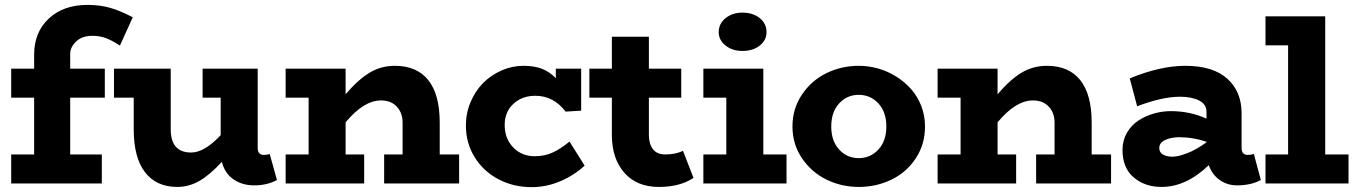

<svg xmlns="http://www.w3.org/2000/svg" viewBox="-20 -753 5558 788"><path d="M358.9 -606Q316.4 -606 292.2 -582.5Q268.1 -559.1 268.1 -532.2V-471.2H410.2V-352.1H268.1V-119.1H397.9V0H25.9V-119.1H120.1V-352.1H25.9V-471.2H120.1V-528.8Q120.1 -620.6 180.2 -676.8Q240.2 -732.9 338.9 -732.9Q390.1 -732.9 431.9 -720.9Q473.6 -709 524.9 -682.1L472.2 -565.9Q438.5 -587.9 413.8 -596.9Q389.2 -606 358.9 -606Z M1086.9 -121.1 1116.7 -14.2Q1076.2 7.8 1023.9 7.8Q973.6 7.8 937.7 -17.3Q901.9 -42.5 890.6 -88.9Q841.8 -35.6 798.8 -10.7Q755.9 14.2 707.5 14.2Q621.6 14.2 575.2 -46.1Q528.8 -106.4 528.8 -222.2V-352.1H447.8V-471.2H680.7V-222.2Q680.7 -127 764.6 -127Q818.8 -127 885.7 -198.2V-352.1H811.5V-471.2H1037.6V-146Q1037.6 -117.2 1063 -117.2Q1077.1 -117.2 1086.9 -121.1Z M1784.7 -119.1H1864.3V0H1556.6V-119.1H1632.3V-250Q1632.3 -289.6 1608.6 -315.2Q1585 -340.8 1543.5 -340.8Q1473.1 -340.8 1398.4 -251V-119.1H1474.6V0H1152.3V-119.1H1246.6V-352.1H1152.3V-471.2H1398.4V-366.2Q1450.7 -427.2 1497.6 -455.1Q1544.4 -482.9 1600.6 -482.9Q1690.9 -482.9 1737.8 -424.1Q1784.7 -365.2 1784.7 -250Z M2317.4 -171.9 2379.4 -73.2Q2334 -31.7 2277.6 -8.3Q2221.2 15.1 2162.1 15.1Q2087.9 15.1 2026.1 -17.1Q1964.4 -49.3 1928.2 -107.7Q1892.1 -166 1892.1 -237.8Q1892.1 -288.6 1911.4 -334.2Q1930.7 -379.9 1962.9 -412.4Q1995.1 -444.8 2038.6 -463.9Q2082 -482.9 2128.4 -482.9Q2173.3 -482.9 2204.8 -470.5Q2236.3 -458 2261.2 -432.1V-471.2H2365.2V-298.8L2301.3 -294.9Q2252 -359.9 2177.2 -359.9Q2122.6 -359.9 2086.9 -326.7Q2051.3 -293.5 2051.3 -240.2Q2051.3 -184.1 2086.4 -147.9Q2121.6 -111.8 2174.3 -111.8Q2214.4 -111.8 2247.1 -126.5Q2279.8 -141.1 2317.4 -171.9Z M2783.2 -133.8 2826.2 -22.9Q2771 14.2 2684.1 14.2Q2593.3 14.2 2542.2 -44.2Q2491.2 -102.5 2491.2 -199.2V-352.1H2398.9V-471.2H2491.2V-602.1H2643.1V-471.2H2775.9V-352.1H2643.1V-199.2Q2643.1 -162.6 2659.7 -140.9Q2676.3 -119.1 2710.9 -119.1Q2751.5 -119.1 2783.2 -133.8Z M3026.9 -543.9Q2985.8 -543.9 2957.8 -566.2Q2929.7 -588.4 2929.7 -621.1Q2929.7 -655.8 2957.8 -678.5Q2985.8 -701.2 3026.9 -701.2Q3070.3 -701.2 3098.1 -678.7Q3126 -656.2 3126 -621.1Q3126 -587.9 3098.1 -565.9Q3070.3 -543.9 3026.9 -543.9ZM3112.8 -119.1H3208V0H2866.7V-119.1H2960.9V-352.1H2866.7V-471.2H3112.8Z M3504.4 14.2Q3433.6 14.2 3372.1 -15.9Q3310.5 -45.9 3271.5 -103.5Q3232.4 -161.1 3232.4 -233.9Q3232.4 -307.1 3271.5 -365Q3310.5 -422.9 3372.1 -452.9Q3433.6 -482.9 3504.4 -482.9Q3544.9 -482.9 3584.5 -471.7Q3624 -460.4 3658.4 -438.7Q3692.9 -417 3719.2 -387.5Q3745.6 -357.9 3761 -318.1Q3776.4 -278.3 3776.4 -233.9Q3776.4 -160.6 3738.5 -103.3Q3700.7 -45.9 3638.9 -15.9Q3577.1 14.2 3504.4 14.2ZM3424.1 -139.2Q3456.5 -104 3504.4 -104Q3552.2 -104 3585 -139.2Q3617.7 -174.3 3617.7 -233.9Q3617.7 -293.5 3585 -328.6Q3552.2 -363.8 3504.4 -363.8Q3456.5 -363.8 3424.1 -328.6Q3391.6 -293.5 3391.6 -233.9Q3391.6 -174.3 3424.1 -139.2Z M4460.4 -119.1H4540V0H4232.4V-119.1H4308.1V-250Q4308.1 -289.6 4284.4 -315.2Q4260.7 -340.8 4219.2 -340.8Q4148.9 -340.8 4074.2 -251V-119.1H4150.4V0H3828.1V-119.1H3922.4V-352.1H3828.1V-471.2H4074.2V-366.2Q4126.5 -427.2 4173.3 -455.1Q4220.2 -482.9 4276.4 -482.9Q4366.7 -482.9 4413.6 -424.1Q4460.4 -365.2 4460.4 -250Z M5126 -121.1 5154.8 -14.2Q5114.3 7.8 5056.6 7.8Q5017.6 7.8 4986.3 -13.9Q4955.1 -35.6 4940.9 -75.2Q4848.6 14.2 4747.1 14.2Q4678.2 14.2 4632.3 -25.4Q4586.4 -64.9 4586.9 -139.2Q4587.4 -177.7 4605.5 -208.7Q4623.5 -239.7 4652.6 -258.5Q4681.6 -277.3 4715.8 -287.1Q4750 -296.9 4785.6 -296.9Q4863.8 -296.9 4931.6 -266.1V-294.9Q4931.6 -325.2 4901.1 -340.6Q4870.6 -356 4822.8 -356Q4750.5 -356 4647 -316.9L4616.7 -431.2Q4741.7 -482.9 4844.7 -482.9Q4958 -482.9 5016.8 -430.2Q5075.7 -377.4 5075.7 -288.1V-146Q5075.7 -117.2 5101.1 -117.2Q5114.3 -117.2 5126 -121.1ZM4737.8 -145Q4737.8 -127.4 4753.2 -118.7Q4768.6 -109.9 4792 -109.9Q4815.4 -109.9 4852.8 -124.3Q4890.1 -138.7 4931.6 -168.9V-170.9Q4877.4 -189.9 4816.9 -189.9Q4783.2 -189 4760.5 -177.7Q4737.8 -166.5 4737.8 -145Z M5418.9 -119.1H5514.6V0H5173.8V-119.1H5266.6V-566.9H5173.8V-686H5418.9Z"/></svg>

Font: BioRhyme ExtraBold
Style: Regular
Weight: 800
Designer: Aoife Mooney
Foundry: Aoife Mooney Type
Version: Version 1.500;PS 001.500;hotconv 1.0.88;makeotf.lib2.5.64775